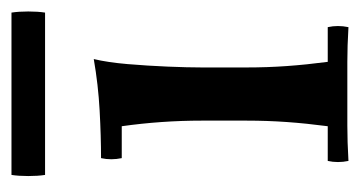

<svg xmlns="http://www.w3.org/2000/svg" viewBox="-170 -470 642 343"><g transform="rotate(-90 151.5 -299.0)"><path d="M274 -35Q278 -17 274 2Q240 0 212 0Q184 0 155 0Q126 0 98 0Q70 0 35 2Q31 -17 35 -35H97Q102 -73 104.5 -108Q107 -143 107 -180V-260Q107 -332 97 -403H40Q36 -422 40 -440Q79 -440 125 -442.5Q171 -445 217 -453Q211 -428 208 -392.5Q205 -357 203.5 -321Q202 -285 202 -260V-180Q202 -143 204.5 -108Q207 -73 212 -35ZM300 -540H10Q8 -553 8 -570Q8 -587 10 -600H300Q302 -587 302 -570Q302 -553 300 -540Z"/></g></svg>

Font: Poltawski Nowy
Style: Regular
Weight: 400
Designer: Adam Pótawski, Mateusz Machalski, Borys Kosmynka, Ania Wieluska
Foundry: Capitalics.wtf
Version: Version 1.001;gftools[0.9.25]